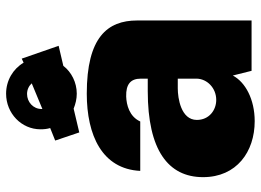

<svg xmlns="http://www.w3.org/2000/svg" viewBox="-130 -694 835 614"><g transform="rotate(-90 287.0 -387.5)"><path d="M170 -551 246 -569C261 -563 277 -559 294 -559C330 -559 363 -576 383 -602L447 -617L406 -735L393 -729C373 -763 336 -785 294 -785C231 -785 180 -736 180 -675C180 -664 181 -654 184 -644L144 -628ZM245 -672C245 -698 267 -718 293 -718C307 -718 319 -712 327 -703L245 -669ZM294 -527C161 -527 53 -478 47 -356H205C221 -391 258 -400 285 -401C324 -402 342 -387 342 -354V-332H302C114 -332 27 -267 27 -155C27 -48 108 10 206 10C276 10 331 -20 352 -60L367 0H528V-366C528 -461 474 -527 294 -527ZM342 -175C341 -142 312 -113 274 -113C241 -113 210 -136 210 -175C210 -226 280 -236 311 -236H342Z"/></g></svg>

Font: United Sans Black
Style: Regular
Weight: 900
Designer: Pablo Impallari, Rodrigo Fuenzalida (Modified by Dan O. Williams)
Version: Version 1.000;PS 001.000;hotconv 1.0.88;makeotf.lib2.5.64775